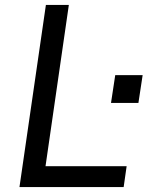

<svg xmlns="http://www.w3.org/2000/svg" viewBox="-20 -754 616 774"><path d="M165 -734H257.5L163.5 -84H490.5L478.5 0H58.5ZM444.5 -451H555L538 -339H427.5Z"/></svg>

Font: 1883 Sans
Style: Italic
Weight: 400
Italic angle: -8°
Designer: 1883 Sans project is a fork of Public Sans.
Version: Version 1.009